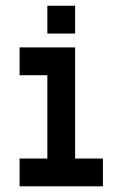

<svg xmlns="http://www.w3.org/2000/svg" viewBox="-20 -655 431 675"><path d="M146.5 -537.1V-634.8H244.1V-537.1ZM48.8 0V-97.7H146.5V-390.6H48.8V-488.3H244.1V-97.7H341.8V0Z"/></svg>

Font: BabelStone Runic Short Twig
Style: Regular
Weight: 400
Designer: Andrew West
Foundry: BabelStone
Version: Version 3.003;March 14, 2022